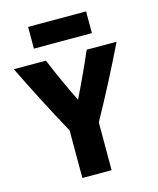

<svg xmlns="http://www.w3.org/2000/svg" viewBox="-148 -1008 914 1110"><g transform="rotate(-15 309.0 -452.5)"><path d="M600 -700C528 -552 456 -413 380 -276V10H205V-275C129 -413 57 -553 -15 -700H177C214 -610 255 -520 298 -434C341 -521 382 -610 421 -700ZM475 -785H128V-915H475Z"/></g></svg>

Font: Repo ExtraBold
Style: Bold
Weight: 700
Designer: Stefan Peev
Foundry: Context Ltd
Version: Version 1.502